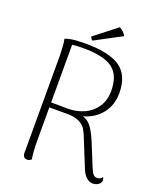

<svg xmlns="http://www.w3.org/2000/svg" viewBox="-155 -949 889 1056"><g transform="rotate(20 289.5 -420.5)"><path d="M562 -27Q562 -10 547 -0.5Q532 9 516 9Q493 9 475.5 -8Q458 -25 446 -56L387 -202Q373 -238 361.5 -257Q350 -276 323.5 -289.5Q297 -303 250 -303H148V-93Q148 -77 150 -46Q152 -15 156 -2Q145 9 131 9Q107 9 105 -19V-594Q105 -611 103 -642Q101 -673 97 -686Q106 -691 134 -696Q162 -701 214 -701Q356 -701 419.5 -656Q483 -611 483 -508Q483 -437 443.5 -387.5Q404 -338 338 -320Q370 -311 390 -283Q410 -255 430 -208L485 -73Q495 -48 504 -38Q513 -28 525 -28Q547 -28 557 -44Q562 -37 562 -27ZM250 -331Q301 -332 343.5 -352Q386 -372 411.5 -411Q437 -450 437 -503Q437 -596 384.5 -634.5Q332 -673 213 -673Q164 -673 148 -669V-332Q174 -331 250 -331ZM245 -729Q241 -731 236.5 -737.5Q232 -744 231 -748L362 -850Q388 -836 401 -812Z"/></g></svg>

Font: Arima Madurai ExtraLight
Style: Regular
Weight: 275
Designer: Joana Correia and Natanael Gama
Foundry: NDISCOVER
Version: Version 1.020